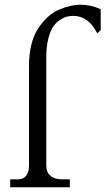

<svg xmlns="http://www.w3.org/2000/svg" viewBox="-20 -788 444 808"><path d="M102.1 -513.2Q102.1 -561.5 112.5 -602.1Q123 -642.6 141.1 -669.4Q159.2 -696.3 180.9 -716.3Q202.6 -736.3 227.8 -747.1Q252.9 -757.8 274.9 -762.9Q296.9 -768.1 317.9 -768.1Q363.3 -768.1 403.8 -749V-661.1L389.2 -647.9Q352.1 -721.2 288.1 -721.2Q274.4 -721.2 261.5 -718Q248.5 -714.8 231.9 -703.9Q215.3 -692.9 203.4 -675Q191.4 -657.2 183.1 -624.5Q174.8 -591.8 174.8 -548.8V-90.8Q174.8 -63 192.4 -48.1Q210 -33.2 242.2 -33.2H273.9V0H22.9V-33.2H55.2Q77.6 -33.2 89.8 -48.1Q102.1 -63 102.1 -90.8Z"/></svg>

Font: LT Superior Serif
Style: Regular
Weight: 400
Designer: Daniel Lyons
Foundry: LyonsType
Version: Version 2.120;FEAKit 1.0